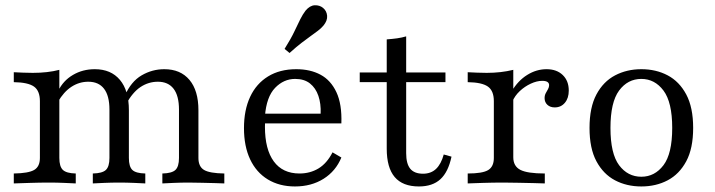

<svg xmlns="http://www.w3.org/2000/svg" viewBox="-20 -685 2670 717"><path d="M586.3 0V-37.1Q621.8 -37.9 635.1 -50.4Q648.4 -62.9 648.4 -95.2V-275.8Q648.4 -327.4 628.2 -353.6Q608.1 -379.8 569.4 -379.8Q534.7 -379.8 504.8 -360.1Q475 -340.3 450.8 -296L446 -327.4Q469.4 -380.6 508.9 -403.6Q548.4 -426.6 593.5 -426.6Q654 -426.6 687.5 -386.7Q721 -346.8 721 -273.4V-95.2Q721 -62.9 741.9 -50.4Q762.9 -37.9 817.7 -37.1V0Q805.6 -0.8 783.5 -1.2Q761.3 -1.6 735.5 -2.4Q709.7 -3.2 684.7 -3.2Q656.5 -3.2 628.6 -2Q600.8 -0.8 586.3 0ZM31.5 0V-37.1Q86.3 -37.9 107.7 -50.4Q129 -62.9 129 -95.2V-307.3Q129 -346 106.9 -361.7Q84.7 -377.4 31.5 -378.2V-415.3Q48.4 -414.5 66.1 -413.7Q83.9 -412.9 102.4 -412.9Q129.8 -412.9 154.8 -415.7Q179.8 -418.5 201.6 -424.2V-95.2Q201.6 -62.9 214.9 -50.4Q228.2 -37.9 262.9 -37.1V0Q246 -0.8 219.4 -2Q192.7 -3.2 163.7 -3.2Q129 -3.2 92.3 -2Q55.6 -0.8 31.5 0ZM326.6 0V-37.1Q362.1 -37.9 375.4 -50.4Q388.7 -62.9 388.7 -95.2V-275.8Q388.7 -327.4 368.5 -353.6Q348.4 -379.8 309.7 -379.8Q275.8 -379.8 246.8 -360.9Q217.7 -341.9 196 -304L197.6 -346Q216.1 -383.9 252.4 -405.2Q288.7 -426.6 333.9 -426.6Q394.4 -426.6 427.8 -386.7Q461.3 -346.8 461.3 -273.4V-95.2Q461.3 -62.9 474.2 -50.4Q487.1 -37.9 522.6 -37.1V0Q508.9 -0.8 480.6 -2Q452.4 -3.2 425 -3.2Q396.8 -3.2 369 -2Q341.1 -0.8 326.6 0Z M1081.5 11.3Q1023.4 11.3 980.2 -14.9Q937.1 -41.1 914.1 -89.9Q891.1 -138.7 891.1 -206.5Q891.1 -274.2 914.1 -323.4Q937.1 -372.6 981 -399.6Q1025 -426.6 1086.3 -426.6Q1138.7 -426.6 1177 -406Q1215.3 -385.5 1236.3 -340.7Q1257.3 -296 1254.8 -224.2H937.9L937.1 -260.5H1177.4Q1179 -297.6 1169 -327Q1158.9 -356.5 1137.5 -373.4Q1116.1 -390.3 1082.3 -390.3Q1039.5 -390.3 1007.3 -356.9Q975 -323.4 969.4 -251.6L971 -249.2Q970.2 -241.1 969.8 -231.5Q969.4 -221.8 969.4 -211.3Q969.4 -127.4 1002.4 -82.3Q1035.5 -37.1 1098.4 -37.1Q1137.9 -37.1 1169.4 -56Q1200.8 -75 1221.8 -116.1L1254.8 -96.8Q1233.9 -46 1188.3 -17.3Q1142.7 11.3 1081.5 11.3ZM1061.3 -487.1 1042.7 -502.4Q1066.9 -541.1 1079.4 -567.7Q1091.9 -594.4 1101.2 -612.9Q1110.5 -631.5 1121 -645.2Q1137.1 -664.5 1155.2 -665.3Q1173.4 -666.1 1186.3 -655.6Q1200 -644.4 1201.6 -626.2Q1203.2 -608.1 1187.9 -589.5Q1179 -579 1167.3 -570.2Q1155.6 -561.3 1140.3 -550.4Q1125 -539.5 1105.6 -524.6Q1086.3 -509.7 1061.3 -487.1Z M1544.4 11.3Q1483.9 11.3 1454 -23.8Q1424.2 -58.9 1424.2 -129.8V-378.2H1323.4V-414.5H1424.2V-537.9Q1445.2 -539.5 1462.9 -541.9Q1480.6 -544.4 1496.8 -549.2V-414.5H1643.5V-378.2H1496.8V-112.9Q1496.8 -73.4 1512.1 -54.8Q1527.4 -36.3 1559.7 -36.3Q1589.5 -36.3 1608.5 -54.4Q1627.4 -72.6 1637.1 -108.1L1666.1 -100Q1654 -42.7 1624.6 -15.7Q1595.2 11.3 1544.4 11.3Z M1726.6 0V-37.1Q1782.3 -37.1 1803.2 -50Q1824.2 -62.9 1824.2 -95.2V-307.3Q1824.2 -346 1802 -361.7Q1779.8 -377.4 1726.6 -378.2V-415.3Q1743.5 -414.5 1761.3 -413.7Q1779 -412.9 1797.6 -412.9Q1850.8 -412.9 1896.8 -424.2V-97.6Q1896.8 -64.5 1923 -50.8Q1949.2 -37.1 2014.5 -37.1V0Q2000 -0.8 1974.6 -1.2Q1949.2 -1.6 1919.4 -2.4Q1889.5 -3.2 1861.3 -3.2Q1821 -3.2 1783.5 -2Q1746 -0.8 1726.6 0ZM2051.6 -283.9Q2034.7 -283.9 2024.2 -293.5Q2013.7 -303.2 2013.7 -318.5Q2013.7 -329 2018.1 -337.1Q2022.6 -345.2 2026.6 -352.4Q2030.6 -359.7 2030.6 -366.9Q2030.6 -383.1 2004.8 -383.1Q1984.7 -383.1 1962.1 -372.6Q1939.5 -362.1 1921 -344.8Q1902.4 -327.4 1893.5 -305.6L1891.1 -344.4Q1914.5 -383.9 1948.8 -405.2Q1983.1 -426.6 2021 -426.6Q2058.9 -426.6 2081.5 -404.8Q2104 -383.1 2104 -346.8Q2104 -318.5 2089.5 -301.2Q2075 -283.9 2051.6 -283.9Z M2375 11.3Q2320.2 11.3 2276.6 -11.7Q2233.1 -34.7 2207.3 -82.7Q2181.5 -130.6 2181.5 -207.3Q2181.5 -283.9 2207.3 -332.3Q2233.1 -380.6 2277 -403.6Q2321 -426.6 2375 -426.6Q2429.8 -426.6 2473.4 -403.6Q2516.9 -380.6 2542.7 -332.3Q2568.5 -283.9 2568.5 -207.3Q2568.5 -130.6 2542.7 -82.7Q2516.9 -34.7 2473.4 -11.7Q2429.8 11.3 2375 11.3ZM2375 -25Q2425 -25 2457.7 -68.1Q2490.3 -111.3 2490.3 -207.3Q2490.3 -303.2 2457.7 -346.8Q2425 -390.3 2375 -390.3Q2324.2 -390.3 2291.9 -346.8Q2259.7 -303.2 2259.7 -207.3Q2259.7 -111.3 2291.9 -68.1Q2324.2 -25 2375 -25Z"/></svg>

Font: Playfair 9pt Light
Style: Regular
Weight: 300
Designer: Claus Eggers Sørensen
Foundry: Claus Eggers Sørensen
Version: Version 2.001;gftools[0.9.30]